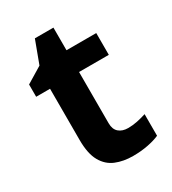

<svg xmlns="http://www.w3.org/2000/svg" viewBox="-166 -753 766 854"><g transform="rotate(-30 217.0 -326.0)"><path d="M308.1 -108.9Q332.5 -108.9 355.7 -113.8Q378.9 -118.7 401.9 -126V-15.1Q377.9 -4.4 342.5 2.7Q307.1 9.8 265.1 9.8Q216.3 9.8 177.5 -6.1Q138.7 -22 116.5 -61.3Q94.2 -100.6 94.2 -170.9V-434.1H22.9V-497.1L105 -546.9L147.9 -662.1H243.2V-545.9H396V-434.1H243.2V-170.9Q243.2 -139.6 261 -124.3Q278.8 -108.9 308.1 -108.9Z"/></g></svg>

Font: Open Sans
Style: Bold
Weight: 700
Designer: Monotype Design Team
Foundry: Monotype Imaging Inc.
Version: Version 3.000; ttfautohint (v1.8.4)